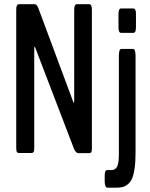

<svg xmlns="http://www.w3.org/2000/svg" viewBox="-20 -722 707 906"><path d="M486.3 163.6Q481 163.6 477.5 155.8Q474.1 147.9 474.1 135.3V105.5Q474.1 80.6 485.8 80.6H504.9Q523.4 80.6 532.2 65.2Q541 49.8 541 2.9V-459Q541 -491.2 553.2 -491.2H607.4Q619.6 -491.2 619.6 -459V1.5Q619.6 44.4 614.7 75.2Q609.9 106 602.1 122.8Q594.2 139.6 581.3 149.2Q568.4 158.7 556.6 161.1Q544.9 163.6 527.3 163.6ZM551.3 -566.9Q539.1 -566.9 539.1 -593.3V-656.2Q539.1 -682.1 551.3 -682.1H609.4Q621.6 -682.1 621.6 -656.2V-593.3Q621.6 -566.9 609.4 -566.9ZM69.3 0Q63 0 59.8 -4.9Q56.6 -9.8 56.6 -24.4V-676.3Q56.6 -702.1 69.3 -702.1H143.6Q153.8 -702.1 161.1 -683.1L326.7 -238.3Q327.6 -234.9 329.6 -240.2L330.1 -244.6V-676.3Q330.1 -702.1 343.3 -702.1H401.4Q413.6 -702.1 413.6 -676.3V-22.5Q413.6 -7.8 410.6 -3.7Q407.7 0.5 401.4 0.5H348.6Q343.8 0.5 338.1 -5.4Q332.5 -11.2 329.1 -20L145 -500.5Q143.1 -504.4 142.1 -498Q141.6 -496.6 141.6 -494.6V-24.4Q141.6 -9.8 138.4 -4.9Q135.3 0 128.4 0Z"/></svg>

Font: BenchNine
Style: Bold
Weight: 700
Version: Version 1 ; ttfautohint (v0.92.18-e454-dirty) -l 8 -r 50 -G 